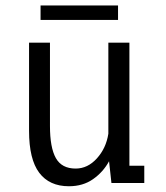

<svg xmlns="http://www.w3.org/2000/svg" viewBox="-20 -652 590 684"><path d="M225.5 11.5Q156 11.5 119.8 -36.5Q83.5 -84.5 83.5 -186V-500H158V-203.5Q158 -126 179 -88.8Q200 -51.5 249.5 -51.5Q292.5 -51.5 325.2 -87.8Q358 -124 366 -175.5V-500H441V-61.5H494V0H377L368.5 -77.5Q347.5 -39 311.5 -13.8Q275.5 11.5 225.5 11.5ZM124.5 -581V-632.5H400.5V-581Z"/></svg>

Font: Trispace SemiCondensed Light
Style: Regular
Weight: 300
Width: 4
Designer: Tyler Finck
Foundry: Etcetera Type Company
Version: Version 1.210; ttfautohint (v1.8.3)